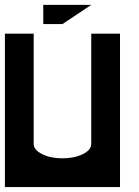

<svg xmlns="http://www.w3.org/2000/svg" viewBox="-20 -762 567 782"><path d="M0 0V-625H117.2V-175.8Q117.2 -151.4 151.6 -134.3Q186 -117.2 234.4 -117.2Q282.7 -117.2 317.4 -134.3Q351.6 -151.4 351.6 -175.3V-625H468.8V0ZM156.2 -664.1V-742.2H351.6L234.4 -664.1Z"/></svg>

Font: Leporid
Style: Regular
Weight: 400
Designer: GGBotNet
Foundry: GGBotNet
Version: 1.00